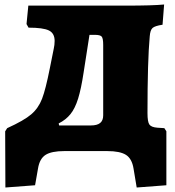

<svg xmlns="http://www.w3.org/2000/svg" viewBox="-20 -672 779 854"><path d="M720 -88V152L588 162L574 78Q567 34 540.5 17Q514 0 457 0H266Q209 0 182.5 17Q156 34 149 78L136 152L4 162L3 -88L12 -102Q87 -136 119 -163.5Q151 -191 167 -232.5Q183 -274 202 -370L219 -455Q223 -472 223 -490Q223 -524 197.5 -536.5Q172 -549 107 -549L98 -565L106 -647H538Q660 -647 710 -652L703 -562Q669 -557 658.5 -547.5Q648 -538 646 -510Q636 -403 636 -169Q636 -130 644.5 -118Q653 -106 680 -104L711 -102ZM439 -472Q439 -501 432.5 -509Q426 -517 402 -517H378L352 -350Q341 -277 327.5 -233.5Q314 -190 293.5 -164.5Q273 -139 241 -123L243 -114H384Q412 -114 425.5 -125Q439 -136 439 -159Z"/></svg>

Font: Alegreya SC Black
Style: Regular
Weight: 900
Designer: Juan Pablo del Peral
Foundry: Huerta Tipografica
Version: Version 2.007; ttfautohint (v1.6)